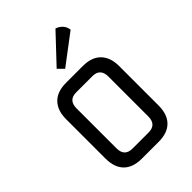

<svg xmlns="http://www.w3.org/2000/svg" viewBox="-212 -805 895 895"><g transform="rotate(-45 236.0 -357.0)"><path d="M289 -435H183Q131 -435 131 -381V-118Q131 -64 183 -64H289Q341 -64 341 -118V-381Q341 -435 289 -435ZM291 0H181Q122 0 91.5 -31Q61 -62 61 -120V-380Q61 -437 91.5 -468.5Q122 -500 181 -500H291Q350 -500 380.5 -468.5Q411 -437 411 -380V-120Q411 -62 380.5 -31Q350 0 291 0ZM196 -577 325 -714Q366 -699 371 -660L224 -549Z"/></g></svg>

Font: Strong
Style: Regular
Weight: 400
Designer: Roman Shchyukin (Gaslight Type Foundry)
Foundry: Cyreal (www.cyreal.org)
Version: Version 1.001